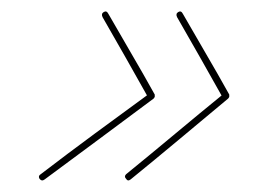

<svg xmlns="http://www.w3.org/2000/svg" viewBox="-20 -432 442 335"><path d="M161 -411Q166 -414 169 -408Q189 -373 209.5 -338Q230 -303 250 -267Q250 -266 250 -263Q249 -261 248 -260Q200 -224 152.5 -189Q105 -154 58 -119Q58 -119 58 -119Q58 -119 58 -119Q53 -115 49 -120Q46 -125 51 -128Q98 -164 145.5 -199Q193 -234 241 -269Q242 -270 241 -265Q240 -260 239 -261Q219 -297 199 -332Q179 -367 159 -402Q156 -408 161 -411ZM291 -411Q296 -414 299 -408Q319 -373 339.5 -338Q360 -303 380 -267Q380 -266 380 -263Q379 -261 378 -260Q336 -225 293.5 -189.5Q251 -154 208 -119Q203 -115 200 -120Q196 -124 200 -128Q243 -163 285.5 -198.5Q328 -234 371 -269Q372 -270 371 -265Q370 -260 369 -261Q349 -297 329 -332Q309 -367 289 -402Q286 -408 291 -411Z"/></svg>

Font: FRB American Cursive Thin
Style: Italic
Weight: 100
Italic angle: -25°
Version: Version 2.0;Modular Font Editor K font №1